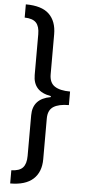

<svg xmlns="http://www.w3.org/2000/svg" viewBox="-66 -902 500 1115"><g transform="rotate(5 183.5 -344.0)"><path d="M38 -866Q131 -866 174 -824.5Q217 -783 217 -707V-474Q217 -425 248 -404.5Q279 -384 338 -384V-305Q279 -305 248 -285Q217 -265 217 -216V21Q217 96 172 137Q127 178 38 178V101Q85 100 105 78Q125 56 125 10V-227Q125 -324 229 -342V-348Q176 -357 150.5 -385.5Q125 -414 125 -462V-699Q125 -745 105 -766.5Q85 -788 38 -789Z"/></g></svg>

Font: Noto Sans Malayalam UI ExtraCondensed Medium
Style: Regular
Weight: 500
Width: 2
Designer: Jelle Bosma - Monotype Design Team
Foundry: Monotype Imaging Inc.
Version: Version 2.104; ttfautohint (v1.8.4.7-5d5b)